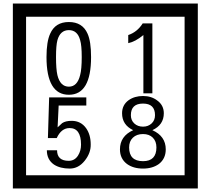

<svg xmlns="http://www.w3.org/2000/svg" viewBox="-20 -980 1195 1090"><path d="M1103 90H53V-960H1103ZM1028 15V-885H128V15ZM497 -656Q497 -442 371 -442Q244 -442 244 -656Q244 -744 265 -789Q294 -855 371 -855Q448 -855 477 -789Q497 -745 497 -656ZM444 -656Q444 -723 435 -752Q420 -809 371 -809Q322 -809 306 -752Q298 -723 298 -656Q298 -587 306 -553Q322 -488 371 -488Q419 -488 435 -554Q444 -587 444 -656ZM845 -450H794V-781Q748 -743 708 -735V-781Q759 -798 790 -847H845ZM495 -160Q496 -111 460.5 -67Q425 -23 376 -23Q321 -23 286 -46Q246 -74 246 -127H304Q304 -67 370 -67Q404 -67 423 -97Q440 -124 440 -159Q440 -253 375 -253Q328 -253 302 -196H252L259 -427H470V-381H313L307 -257Q320 -269 333 -281Q352 -294 387 -294Q439 -294 469 -252Q495 -215 495 -160ZM921 -132Q921 -79 882 -49Q846 -23 792 -23Q737 -23 701 -49Q661 -79 661 -132Q661 -207 736 -241Q673 -271 673 -337Q673 -384 710 -411Q744 -435 792 -435Q839 -435 872 -410Q910 -383 910 -337Q910 -271 845 -241Q921 -207 921 -132ZM860 -326Q860 -392 792 -392Q723 -392 723 -326Q723 -297 742.5 -279Q762 -261 792 -261Q821 -261 840.5 -279Q860 -297 860 -326ZM868 -143Q868 -178 847.5 -198.5Q827 -219 792 -219Q756 -219 734.5 -198.5Q713 -178 713 -143Q713 -65 792 -65Q868 -65 868 -143Z"/></svg>

Font: Unicode BMP Fallback SIL
Style: Regular
Weight: 400
Foundry: NRSI, SIL International
Version: Version 5.1 Based on Unicode 5.1